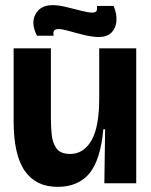

<svg xmlns="http://www.w3.org/2000/svg" viewBox="-20 -713 589 747"><path d="M204 14Q120 14 76.5 -48Q33 -110 33 -243V-525H178V-254Q178 -223 181 -190.5Q184 -158 199.5 -136Q215 -114 253 -114Q305 -114 335.5 -166Q366 -218 366 -330V-525H510V-245V0H386L389 -210H382Q371 -90 327.5 -38Q284 14 204 14ZM364 -569Q340 -569 309 -576.5Q278 -584 250 -592Q222 -600 208 -600Q193 -600 189.5 -592Q186 -584 189 -574H124Q99 -622 118 -657.5Q137 -693 185 -693Q208 -693 238.5 -685.5Q269 -678 296.5 -671Q324 -664 338 -664Q353 -664 356 -671.5Q359 -679 357 -690H422Q435 -659 433 -631.5Q431 -604 414 -586.5Q397 -569 364 -569Z"/></svg>

Font: Bricolage Grotesque 48pt Bricolage Grotesque 48pt Regular
Style: Bold
Weight: 700
Designer: Mathieu Triay
Foundry: Atelier Triay
Version: Version 1.000; ttfautohint (v1.8.4.7-5d5b);gftools[0.9.32]